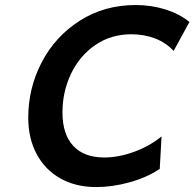

<svg xmlns="http://www.w3.org/2000/svg" viewBox="-20 -738 780 770"><path d="M366.2 12.2Q283.2 12.2 221.4 -22.9Q159.7 -58.1 126.5 -121.1Q93.3 -184.1 93.3 -265.6Q93.3 -385.3 147.7 -489Q202.1 -592.8 300.5 -655.3Q398.9 -717.8 523.9 -717.8Q587.4 -717.8 643.8 -700Q700.2 -682.1 739.7 -649.9L676.3 -533.7Q645.5 -567.4 601.3 -584Q557.1 -600.6 507.3 -600.6Q424.8 -600.6 361.8 -557.1Q298.8 -513.7 264.6 -441.7Q230.5 -369.6 230.5 -287.1Q230.5 -199.7 273.7 -153.1Q316.9 -106.4 398.4 -106.4Q454.6 -106.4 516.6 -128.7Q578.6 -150.9 627.9 -190.9L620.6 -60.5Q568.4 -25.9 499.5 -6.8Q430.7 12.2 366.2 12.2Z"/></svg>

Font: Lesson One
Style: Bold Italic
Weight: 700
Italic angle: -14°
Designer: But Ko, Victor Gaultney, Annie Olsen, Julie Remington, Don Collingsworth, Eric Hays, Becca Hirsbrunner
Version: Version 1.100